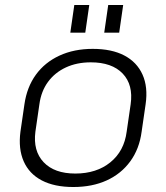

<svg xmlns="http://www.w3.org/2000/svg" viewBox="-20 -743 666 770"><path d="M274 7Q198 7 147.5 -19.5Q97 -46 75 -96Q53 -146 62 -215L78 -325Q88 -394 124 -443.5Q160 -493 218.5 -520Q277 -547 352 -547Q428 -547 478.5 -520.5Q529 -494 551.5 -444Q574 -394 564 -325L548 -215Q539 -146 502.5 -96Q466 -46 408 -19.5Q350 7 274 7ZM282 -47Q367 -47 422.5 -92Q478 -137 488 -215L504 -325Q515 -403 472 -448Q429 -493 344 -493Q288 -493 244 -472.5Q200 -452 172.5 -414.5Q145 -377 138 -325L122 -215Q112 -138 155 -92.5Q198 -47 282 -47ZM338 -723 322 -612H262L278 -723ZM474 -723 458 -612H398L414 -723Z"/></svg>

Font: Pathway Extreme 8pt Thin
Style: Italic
Weight: 100
Italic angle: -8°
Designer: Eduardo Rodriguez Tunni
Foundry: Eduardo Rodriguez Tunni
Version: Version 1.000